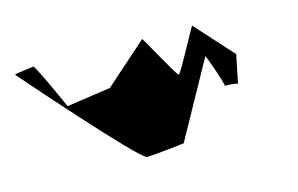

<svg xmlns="http://www.w3.org/2000/svg" viewBox="-76 -747 1441 929"><g transform="rotate(-15 645.0 -282.5)"><path d="M46 -549C46 -549 524 0 560 0C596 0 748 -18 748 -18L958 -398C960 -403 1015 -247 1012 -235C1022 -236 1078 -233 1076 -227L1105 -369L935 -557C933 -562 821 -345 811 -345C801 -345 686 -562 684 -557L472 -369L252 -337C250 -342 149 -567 141 -565C133 -562 44 -555 46 -549ZM1012 -235C1012 -234 1011 -234 1011 -234C1010 -234 1010 -235 1012 -235Z"/></g></svg>

Font: Ampere
Style: SCUltExt
Weight: 400
Version: Version 1